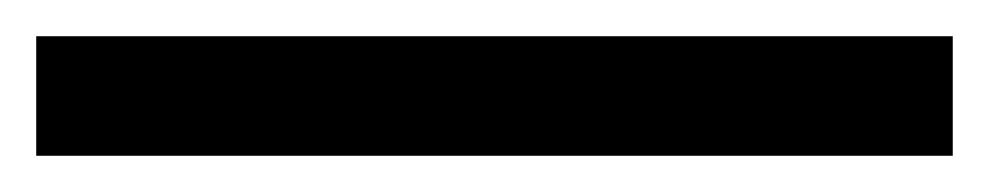

<svg xmlns="http://www.w3.org/2000/svg" viewBox="-23 -846 546 106"><path d="M503 -760V-826H-3V-760Z"/></svg>

Font: Noto Sans Kayah Li
Style: Regular
Weight: 400
Designer: Monotype Design Team, Sérgio Martins
Foundry: Monotype Imaging Inc.
Version: Version 2.002